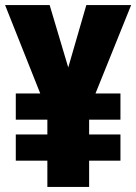

<svg xmlns="http://www.w3.org/2000/svg" viewBox="-20 -734 535 754"><path d="M248 -469 175 -714H0L138 -367H42V-264H166V-206H42V-103H166V0H330V-103H453V-206H330V-264H453V-367H355L495 -714H319Z"/></svg>

Font: Noto Sans Arabic UI XCn Bk
Style: Regular
Weight: 900
Width: 2
Designer: Monotype Design Team, Nadine Chahine and Nizar Qandah
Foundry: Monotype Imaging Inc.
Version: Version 2.010